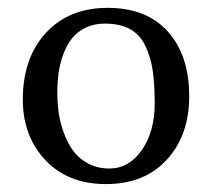

<svg xmlns="http://www.w3.org/2000/svg" viewBox="-20 -459 540 489"><path d="M38.1 -205.1Q38.1 -311.5 96.9 -375.2Q155.8 -439 253.9 -439Q353.5 -439 407.7 -378.4Q461.9 -317.9 461.9 -213.9Q461.9 -114.3 404.8 -52.2Q347.7 9.8 250 9.8Q152.8 9.8 95.5 -51.3Q38.1 -112.3 38.1 -205.1ZM247.1 -398.9Q219.7 -398.9 198.5 -388.7Q177.2 -378.4 163.8 -361.8Q150.4 -345.2 141.6 -321.8Q132.8 -298.3 129.4 -273.9Q126 -249.5 126 -222.2Q126 -196.8 129.4 -172.4Q132.8 -147.9 142.3 -121.3Q151.9 -94.7 166.3 -75Q180.7 -55.2 204.6 -42.5Q228.5 -29.8 258.8 -29.8Q308.6 -29.8 341.3 -76.9Q374 -124 374 -195.8Q374 -245.1 368.9 -279.3Q363.8 -313.5 350.3 -342Q336.9 -370.6 311.3 -384.8Q285.6 -398.9 247.1 -398.9Z"/></svg>

Font: Linux Biolinum G
Style: Regular
Weight: 400
Designer: Philipp H. Poll
Foundry: Philipp H. Poll
Version: Version 1.1.0 ; ttfautohint (v1.6)